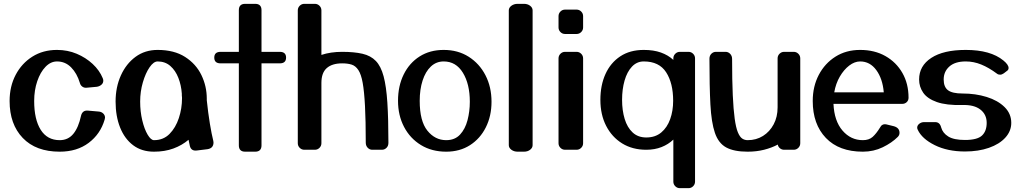

<svg xmlns="http://www.w3.org/2000/svg" viewBox="-20 -780 5317 1000"><path d="M515 -373Q518 -366 518 -360Q518 -347 508 -338.5Q498 -330 484 -328L430 -323Q418 -322 408.5 -329Q399 -336 396 -348Q381 -398 350.5 -429Q320 -460 277 -460Q244 -460 217 -432Q190 -404 174 -357Q158 -310 158 -254Q158 -158 192 -104Q226 -50 291 -50Q335 -50 362 -83Q389 -116 402 -177Q409 -206 437 -204L494 -199Q508 -198 517.5 -189Q527 -180 527 -167Q527 -163 525 -157Q503 -82 442 -36Q381 10 291 10Q167 10 98.5 -61.5Q30 -133 30 -254Q30 -330 61.5 -390Q93 -450 148.5 -485Q204 -520 277 -520Q332 -520 379.5 -500Q427 -480 462.5 -447Q498 -414 515 -373Z M782 10Q718 10 673.5 -23.5Q629 -57 605.5 -116Q582 -175 582 -251Q582 -326 609.5 -387Q637 -448 686 -484Q735 -520 801 -520Q887 -520 944 -483.5Q1001 -447 1029 -389Q1057 -331 1057 -266Q1057 -262 1057 -258Q1064 -191 1073 -136.5Q1082 -82 1091 -46Q1092 -43 1092 -38Q1092 -8 1061 -3L1004 4Q976 7 969 -19Q965 -35 962 -52Q928 -23 883 -6.5Q838 10 782 10ZM782 -50Q831 -50 863 -82.5Q895 -115 911.5 -165Q928 -215 928 -268Q928 -268 928 -268.5Q928 -269 928 -272Q927 -277 927 -283Q927 -288 927 -292Q924 -336 909 -374.5Q894 -413 867 -436.5Q840 -460 801 -460Q780 -460 759 -429.5Q738 -399 724 -351Q710 -303 710 -251Q710 -199 721 -153Q732 -107 749 -78.5Q766 -50 782 -50Z M1342 -23Q1342 10 1309 10H1257Q1224 10 1224 -23V-450H1129Q1096 -450 1096 -480Q1096 -510 1129 -510H1224V-727Q1224 -760 1257 -760H1309Q1342 -760 1342 -727V-510H1437Q1470 -510 1470 -480Q1470 -450 1437 -450H1342Z M2003 -36Q2003 -20 1993 -10Q1983 0 1969 0H1919Q1905 0 1895 -10.5Q1885 -21 1885 -37Q1885 -152 1881 -228Q1877 -304 1869 -348.5Q1861 -393 1846.5 -415Q1832 -437 1811.5 -443.5Q1791 -450 1762 -450Q1710 -450 1682 -425.5Q1654 -401 1654 -348V-34Q1654 -20 1644 -10Q1634 0 1620 0H1565Q1551 0 1541 -10Q1531 -20 1531 -34V-726Q1531 -740 1541 -750Q1551 -760 1565 -760H1620Q1634 -760 1644 -750Q1654 -740 1654 -726V-494Q1702 -510 1762 -510Q1825 -510 1868 -500Q1911 -490 1937.5 -462.5Q1964 -435 1978 -382.5Q1992 -330 1997.5 -245.5Q2003 -161 2003 -36Z M2291 -520Q2365 -520 2421 -484.5Q2477 -449 2508.5 -388Q2540 -327 2540 -250Q2540 -176 2510.5 -117Q2481 -58 2428 -24Q2375 10 2304 10Q2229 10 2172.5 -24.5Q2116 -59 2084.5 -119Q2053 -179 2053 -255Q2053 -332 2082.5 -392Q2112 -452 2165.5 -486Q2219 -520 2291 -520ZM2291 -460Q2252 -460 2224 -433.5Q2196 -407 2181 -360.5Q2166 -314 2166 -255Q2166 -149 2206 -99.5Q2246 -50 2304 -50Q2349 -50 2376 -79Q2403 -108 2415 -154Q2427 -200 2427 -250Q2427 -342 2391 -401Q2355 -460 2291 -460Z M2630 -726Q2630 -740 2643.5 -750Q2657 -760 2676 -760H2709Q2728 -760 2741 -750Q2754 -740 2754 -726V-24Q2754 -10 2741 0Q2728 10 2709 10H2676Q2657 10 2643.5 0Q2630 -10 2630 -24Z M3017 -637Q3017 -623 3007 -613Q2997 -603 2983 -603H2923Q2909 -603 2899 -613Q2889 -623 2889 -637V-696Q2889 -710 2899 -720Q2909 -730 2923 -730H2983Q2997 -730 3007 -720Q3017 -710 3017 -696ZM3017 -34Q3017 -20 3007 -10Q2997 0 2983 0H2923Q2909 0 2899 -10Q2889 -20 2889 -34V-476Q2889 -490 2899 -500Q2909 -510 2923 -510H2983Q2997 -510 3007 -500Q3017 -490 3017 -476Z M3346 0Q3274 0 3220.5 -33Q3167 -66 3137 -124.5Q3107 -183 3107 -260Q3107 -336 3133.5 -394.5Q3160 -453 3210.5 -486.5Q3261 -520 3333 -520Q3384 -520 3422 -506.5Q3460 -493 3487 -468V-476Q3487 -490 3497 -500Q3507 -510 3521 -510H3566Q3580 -510 3590 -500Q3600 -490 3600 -476V166Q3600 180 3590 190Q3580 200 3566 200H3521Q3507 200 3497 190Q3487 180 3487 166V-53Q3461 -28 3425.5 -14Q3390 0 3346 0ZM3346 -64Q3393 -64 3424 -90Q3455 -116 3470.5 -159.5Q3486 -203 3486 -255Q3486 -347 3449.5 -403.5Q3413 -460 3333 -460Q3297 -460 3271.5 -433Q3246 -406 3233 -360.5Q3220 -315 3220 -260Q3220 -205 3233.5 -160.5Q3247 -116 3275 -90Q3303 -64 3346 -64Z M4148 -34Q4148 -20 4138 -10Q4128 0 4114 0H4064Q4052 0 4042.5 -7.5Q4033 -15 4031 -27Q3999 -10 3959.5 0Q3920 10 3874 10Q3803 10 3762.5 -12Q3722 -34 3703.5 -88Q3685 -142 3680 -236Q3675 -330 3675 -474Q3675 -490 3685 -500Q3695 -510 3709 -510H3759Q3773 -510 3783 -499.5Q3793 -489 3793 -473Q3793 -361 3796.5 -285Q3800 -209 3806.5 -162Q3813 -115 3823 -91Q3833 -67 3845.5 -58.5Q3858 -50 3874 -50Q3919 -50 3954 -72Q3989 -94 4009.5 -132.5Q4030 -171 4030 -221V-476Q4030 -490 4040 -500Q4050 -510 4064 -510H4114Q4128 -510 4138 -500Q4148 -490 4148 -476Z M4656 -67Q4625 -36 4577.5 -13Q4530 10 4474 10Q4350 10 4281.5 -61.5Q4213 -133 4213 -254Q4213 -330 4244.5 -390Q4276 -450 4331.5 -485Q4387 -520 4460 -520Q4535 -520 4591.5 -488Q4648 -456 4680 -400Q4712 -344 4712 -271Q4712 -257 4702.5 -248Q4693 -239 4679 -239H4321Q4325 -150 4368 -100Q4411 -50 4474 -50Q4506 -50 4525 -67Q4544 -84 4563 -115Q4574 -137 4597 -132L4634 -123Q4665 -115 4665 -88Q4665 -76 4656 -67ZM4460 -460Q4431 -460 4403 -438.5Q4375 -417 4354 -381Q4333 -345 4325 -299H4583Q4577 -370 4544 -415Q4511 -460 4460 -460Z M4760 -104Q4757 -110 4757 -115Q4757 -127 4768 -135.5Q4779 -144 4793 -144H4851Q4875 -144 4882 -116Q4890 -87 4919 -69Q4948 -51 5006 -51Q5070 -51 5094.5 -74Q5119 -97 5119 -140Q5119 -184 5086 -209.5Q5053 -235 4993 -233Q4909 -231 4859.5 -248.5Q4810 -266 4788.5 -297Q4767 -328 4767 -366Q4767 -437 4830.5 -478.5Q4894 -520 5010 -520Q5139 -520 5206 -465Q5233 -443 5233 -426Q5233 -416 5225 -411L5208 -398Q5198 -391 5189 -391Q5179 -391 5173 -396Q5130 -428 5090.5 -444Q5051 -460 5010 -460Q4954 -460 4924.5 -433.5Q4895 -407 4895 -366Q4895 -327 4917.5 -310Q4940 -293 4993 -293Q5061 -293 5119 -275Q5177 -257 5212 -222.5Q5247 -188 5247 -140Q5247 -97 5216 -63Q5185 -29 5130.5 -10Q5076 9 5006 9Q4915 9 4848.5 -24Q4782 -57 4760 -104Z"/></svg>

Font: Yusei Magic
Style: Regular
Weight: 400
Designer: Tanukizamurai
Foundry: Yusei Magic Project
Version: Version 1.200